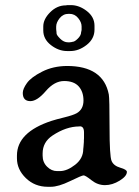

<svg xmlns="http://www.w3.org/2000/svg" viewBox="-20 -716 538 741"><path d="M304.2 -205.1Q304.2 -228.5 288.1 -228.5L286.1 -228Q235.4 -228 182.6 -192.9Q144.5 -167.5 144.5 -124V-115.2Q144.5 -89.8 161.6 -72.8Q178.7 -55.7 200.2 -55.7H210.9Q238.8 -55.7 270 -80.1Q301.3 -104.5 301.3 -140.6Q302.2 -145.5 302.2 -148.9L303.7 -168.5Q303.7 -171.4 303.7 -174.3L304.2 -182.6ZM294.9 -600.1V-614.3Q294.9 -629.9 281.7 -646.2Q268.6 -662.6 248 -662.6H244.6Q223.6 -662.6 210.2 -645.8Q196.8 -628.9 196.8 -613.3V-602.5L197.3 -600.6V-597.2Q198.2 -594.2 198.2 -587.4Q198.2 -580.6 212.2 -566.7Q226.1 -552.7 242.2 -552.7H249L251 -553.2H253.9L260.3 -554.7Q268.1 -554.7 280.5 -567.1Q293 -579.6 293 -591.3Q294.9 -598.1 294.9 -600.1ZM469.7 -52.7Q469.7 -36.1 441.7 -18.8Q413.6 -1.5 385.3 -1.5Q356.9 -1.5 333.3 -20.3Q309.6 -39.1 302.7 -39.1Q295.9 -39.1 250.7 -17.1Q205.6 4.9 175.8 4.9H164.6Q114.3 4.9 79.8 -28.6Q45.4 -62 45.4 -105V-115.7Q45.4 -205.6 178.7 -249.5Q195.3 -254.9 229 -263.2Q262.7 -271.5 276.4 -279.3Q302.2 -294.4 302.2 -328.1Q302.2 -361.8 283.7 -382.6Q265.1 -403.3 227.5 -403.3Q189.9 -403.3 156.7 -364.5Q123.5 -325.7 97.2 -325.7Q67.9 -325.7 67.9 -357.4Q67.9 -373 84 -395.5Q100.1 -418 142.6 -439.5Q184.6 -460.9 238.3 -461.4Q378.4 -461.4 399.9 -351.6Q402.8 -335.9 402.8 -224.9Q402.8 -113.8 410.6 -95Q418.5 -76.2 444.1 -68.8Q469.7 -61.5 469.7 -52.7ZM253.4 -696.3Q285.6 -696.3 315.2 -673.3Q344.7 -650.4 344.7 -616.7V-601.6Q344.7 -566.4 314.5 -542.7Q284.2 -519 251.5 -519H238.8Q206.1 -519 176.5 -542Q147 -564.9 147 -598.6V-613.8Q147 -642.1 173.6 -668.7Q200.2 -695.3 233.9 -695.3L240.2 -696.3Z"/></svg>

Font: Averia Serif
Style: Regular
Weight: 500
Version: Version 1.0